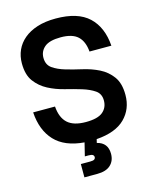

<svg xmlns="http://www.w3.org/2000/svg" viewBox="-132 -798 874 1086"><g transform="rotate(-15 305.0 -255.0)"><path d="M225 122H280Q298 122 304.5 117Q311 112 311 104Q311 96 304.5 91Q298 86 280 86H258L277 9Q163 0 105 -62Q47 -124 40 -230H168Q173 -164 208 -132Q243 -100 315 -100Q384 -100 414 -125Q444 -150 444 -192Q444 -231 415 -251Q386 -271 342 -284.5Q298 -298 247 -310.5Q196 -323 152 -346Q108 -369 79 -408Q50 -447 50 -514Q50 -556 66 -591.5Q82 -627 113.5 -653.5Q145 -680 191.5 -695Q238 -710 300 -710Q429 -710 493 -650Q557 -590 565 -480H437Q432 -540 400 -570Q368 -600 300 -600Q234 -600 205 -575.5Q176 -551 176 -513Q176 -472 205 -451.5Q234 -431 278 -418Q322 -405 373 -393.5Q424 -382 468 -360Q512 -338 541 -298.5Q570 -259 570 -191Q570 -108 515 -53.5Q460 1 348 9L343 30Q405 45 405 110Q405 151 378.5 175.5Q352 200 300 200H225Z"/></g></svg>

Font: PT Root UI Bold
Style: Regular
Weight: 700
Designer: Vitaly Kuzmin
Foundry: ParaType Ltd.
Version: Version 2.000G